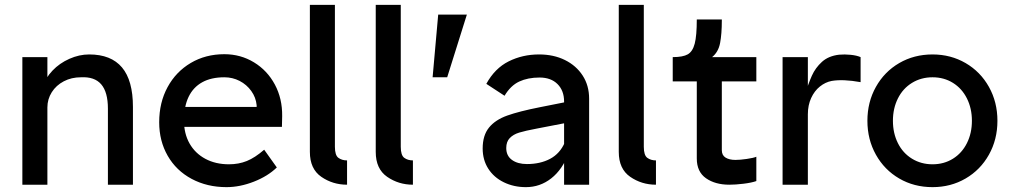

<svg xmlns="http://www.w3.org/2000/svg" viewBox="-20 -760 4164 790"><path d="M72 -525H175V-417L157 -405Q167 -439 196 -469.5Q225 -500 265.5 -518Q306 -536 347 -536Q437 -536 482 -482.5Q527 -429 527 -320V0H424V-313Q424 -381 396.5 -413Q369 -445 313 -442Q274 -442 242.5 -425.5Q211 -409 193 -380.5Q175 -352 175 -318V0H124H72Z M635 -257Q635 -338 669.5 -401.5Q704 -465 765 -501Q826 -537 903 -537Q970 -537 1025 -503.5Q1080 -470 1111 -412Q1142 -354 1141 -282L1140 -238H711L688 -320H1051L1036 -303V-327Q1033 -359 1014 -385.5Q995 -412 966 -427Q937 -442 903 -442Q849 -442 812 -421.5Q775 -401 756 -361.5Q737 -322 737 -264Q737 -210 760 -169.5Q783 -129 825 -106.5Q867 -84 922 -84Q962 -84 995.5 -97.5Q1029 -111 1067 -144L1119 -71Q1082 -35 1024.5 -12.5Q967 10 912 10Q832 10 768.5 -24Q705 -58 670 -119Q635 -180 635 -257Z M1255 -740H1358V-156Q1358 -121 1372.5 -110.5Q1387 -100 1408 -100V0Q1349 0 1302 -32.5Q1255 -65 1255 -135Z M1526 -740H1629V-156Q1629 -121 1643.5 -110.5Q1658 -100 1679 -100V0Q1620 0 1573 -32.5Q1526 -65 1526 -135Z M1783 -700H1901L1820 -442H1760Z M2200 -441Q2152 -441 2116.5 -424.5Q2081 -408 2056 -366L1981 -415Q2016 -479 2073 -507.5Q2130 -536 2198 -536Q2258 -536 2304.5 -513Q2351 -490 2377.5 -449Q2404 -408 2404 -354V0H2301V-342Q2301 -387 2274 -414Q2247 -441 2200 -441ZM1966 -149Q1966 -203 1992 -235Q2018 -267 2067 -284.5Q2116 -302 2202 -319L2348 -348L2339 -260L2189 -231Q2141 -222 2116.5 -214.5Q2092 -207 2077.5 -192Q2063 -177 2063 -151Q2063 -119 2086.5 -102Q2110 -85 2148 -85Q2203 -85 2243.5 -106.5Q2284 -128 2304 -174L2320 -130Q2294 -62 2248 -26Q2202 10 2144 10Q2094 10 2053 -10Q2012 -30 1989 -66Q1966 -102 1966 -149Z M2526 -740H2629V-156Q2629 -121 2643.5 -110.5Q2658 -100 2679 -100V0Q2620 0 2573 -32.5Q2526 -65 2526 -135Z M2981 0Q2923 0 2885 -26.5Q2847 -53 2847 -108V-425H2748V-525Q2790 -525 2810 -536.5Q2830 -548 2838.5 -580.5Q2847 -613 2847 -680H2950Q2950 -678 2950 -675Q2950 -621 2943 -583.5Q2936 -546 2910 -525H3092V-425H2950V-142Q2950 -121 2965.5 -111.5Q2981 -102 3006 -102Q3025 -102 3052.5 -106Q3080 -110 3092 -115V-15Q3072 -8 3039 -4Q3006 0 2981 0Z M3200 -525H3304V-360H3289Q3290 -363 3290 -365Q3306 -416 3320.5 -448.5Q3335 -481 3362 -505.5Q3389 -530 3433 -535Q3455 -537 3480 -534.5Q3505 -532 3521 -525V-422Q3449 -435 3402 -427Q3376 -422 3353.5 -404Q3331 -386 3317.5 -356.5Q3304 -327 3304 -290V0H3200Z M3549 -263Q3549 -340 3584 -402.5Q3619 -465 3680 -500.5Q3741 -536 3817 -536Q3892 -536 3953 -500.5Q4014 -465 4049 -402.5Q4084 -340 4084 -263Q4084 -186 4049 -123.5Q4014 -61 3953 -25.5Q3892 10 3817 10Q3741 10 3680 -25.5Q3619 -61 3584 -123.5Q3549 -186 3549 -263ZM3979 -263Q3979 -314 3958.5 -355Q3938 -396 3901 -419Q3864 -442 3817 -442Q3770 -442 3732.5 -419Q3695 -396 3674.5 -355Q3654 -314 3654 -263Q3654 -212 3674.5 -171Q3695 -130 3732.5 -107Q3770 -84 3817 -84Q3864 -84 3901 -107Q3938 -130 3958.5 -171Q3979 -212 3979 -263Z"/></svg>

Font: Easer Grotesk Variable
Style: Regular
Weight: 400
Designer: Boardeaser, Bonnie Shaver-Troup, Thomas Jockin
Foundry: Lexend
Version: Version 1.001;Glyphs 3.1.2 (3151)